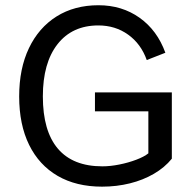

<svg xmlns="http://www.w3.org/2000/svg" viewBox="-20 -707 731 733"><path d="M342.5 -354.2V-282H546.4V-121.6Q530.3 -108.6 500.4 -97.3Q470.5 -85.9 436 -79Q401.6 -72 370.8 -72Q258.3 -72 200.9 -139.5Q143.6 -207 143.6 -338.9Q143.6 -466.8 199.6 -538.3Q255.6 -609.9 355.5 -609.9Q420.2 -609.9 469.1 -574.8Q518.1 -539.8 540.3 -477.8L611.3 -505.6Q580.3 -591.3 512.9 -639.2Q445.6 -687 356 -687Q264.2 -687 195.9 -644.2Q127.7 -601.3 90.5 -523.2Q53.2 -445.1 53.2 -338.9Q53.2 -231.2 91.2 -153.9Q129.2 -76.7 200.1 -35.5Q271 5.6 369.6 5.6Q425.5 5.6 476 -7Q526.4 -19.5 567.5 -43.5Q608.6 -67.4 636 -101.1V-354.2Z"/></svg>

Font: Estedad-FD-VF Thin
Style: Regular
Weight: 100
Designer: Amin Abedi
Version: Version 5.0